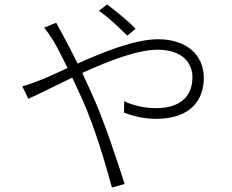

<svg xmlns="http://www.w3.org/2000/svg" viewBox="-20 -805 1040 861"><path d="M588 -676C550 -716 492 -761 460 -785L424 -757C467 -726 512 -684 551 -645ZM178 -681C192 -664 209 -638 220 -621C236 -594 258 -551 283 -500C230 -476 184 -454 151 -442C133 -435 103 -424 80 -418L107 -362C154 -383 225 -419 304 -457C318 -427 332 -396 347 -364C407 -230 451 -76 482 36L539 20C504 -87 451 -254 392 -384C378 -415 363 -447 349 -478C467 -532 596 -582 687 -582C797 -582 843 -523 843 -459C843 -389 806 -320 678 -320C621 -320 571 -335 537 -351L536 -300C571 -286 624 -272 679 -272C835 -272 894 -357 894 -456C894 -559 816 -629 689 -629C586 -629 446 -573 328 -520C305 -567 283 -610 264 -644C255 -660 240 -688 232 -703Z"/></svg>

Font: Noto Sans Japanese Light
Style: Regular
Weight: 300
Designer: Ryoko NISHIZUKA (kana & ideographs); Paul D. Hunt (Latin, Greek & Cyrillic); Wenlong ZHANG (bopomofo); Sandoll Communica
Foundry: Adobe Systems Incorporated
Version: Version 1.000;PS 1;hotconv 1.0.78;makeotf.lib2.5.61930